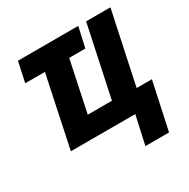

<svg xmlns="http://www.w3.org/2000/svg" viewBox="-202 -899 1287 1307"><g transform="rotate(-30 441.0 -245.5)"><path d="M231 -556.2H76.2L109.9 -713.9H584L548.8 -556.2H421.9L337.9 -158.2H527.8L646 -713.9H836.9L716.8 -148.9H836.9L756.8 223.1H570.8L620.1 0H113.8Z"/></g></svg>

Font: Open Sans Extrabold
Style: Italic
Weight: 800
Italic angle: -12°
Foundry: Ascender Corporation
Version: Version 1.10